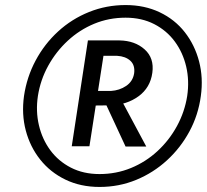

<svg xmlns="http://www.w3.org/2000/svg" viewBox="-20 -730 819 760"><path d="M386 -346 477 -150H559L454 -346ZM328 -570 264 -151H334L399 -570ZM360 -509H444Q477 -507 496 -489.5Q515 -472 511 -440Q506 -408 479.5 -390Q453 -372 419 -370H338L329 -312L417 -313Q482 -315 528.5 -349Q575 -383 583 -442Q591 -500 552.5 -534.5Q514 -569 453 -570H369ZM130 -350Q140 -414 171 -470Q202 -526 248.5 -569Q295 -612 353 -636Q411 -660 477 -660Q541 -660 590.5 -634.5Q640 -609 672 -565.5Q704 -522 717 -466.5Q730 -411 721 -350Q711 -287 680.5 -231Q650 -175 603.5 -132Q557 -89 498.5 -65Q440 -41 374 -41Q310 -41 260.5 -66.5Q211 -92 179 -135.5Q147 -179 134 -234.5Q121 -290 130 -350ZM75 -350Q65 -278 82 -213.5Q99 -149 139 -98.5Q179 -48 239 -19Q299 10 374 10Q451 10 519 -18Q587 -46 641 -95.5Q695 -145 730 -210Q765 -275 775 -350Q785 -422 768 -487Q751 -552 711.5 -602.5Q672 -653 612 -681.5Q552 -710 477 -710Q401 -710 332.5 -682.5Q264 -655 210 -605.5Q156 -556 121 -490.5Q86 -425 75 -350Z"/></svg>

Font: Jost Medium
Style: Italic
Weight: 500
Italic angle: -5°
Version: Version 3.710